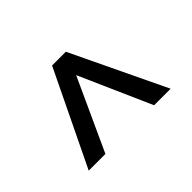

<svg xmlns="http://www.w3.org/2000/svg" viewBox="-115 -645 789 789"><g transform="rotate(45 280.0 -250.0)"><path d="M63 -211V-291L475 -488V-392L161 -253L475 -109V-12Z"/></g></svg>

Font: Cairo SemiBold
Style: Regular
Weight: 600
Designer: Mohamed Gaber, the designers of Titillium
Foundry: Kief Type Foundry
Version: Version 2.009; ttfautohint (v1.5.33-1714) -l 8 -r 50 -G 200 